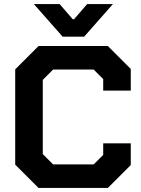

<svg xmlns="http://www.w3.org/2000/svg" viewBox="-20 -927 695 947"><path d="M55 -115V-585L170 -700H512L625 -587V-480H489V-537L442 -584H242L191 -533V-167L242 -116H442L489 -163V-220H625V-113L512 0H170ZM147 -907H274L339 -832H345L410 -907H537L395 -746H289Z"/></svg>

Font: Chakra Petch
Style: Bold
Weight: 700
Designer: Katatrad Aksorn Co.,Ltd.
Foundry: Cadson Demak Co.,Ltd.
Version: Version 1.000; ttfautohint (v1.6)